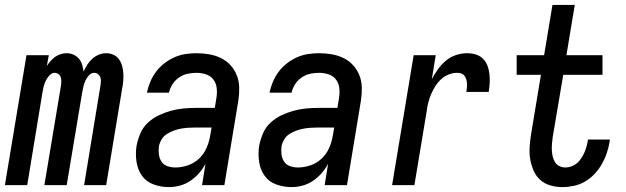

<svg xmlns="http://www.w3.org/2000/svg" viewBox="-33 -755 2553 783"><path d="M-13 0 75 -530H166L158 -486Q165 -497 173.5 -506.5Q182 -516 192.5 -523.5Q203 -531 215 -534.5Q227 -538 239 -538Q239 -538 239 -538Q239 -538 239 -538Q254 -538 267 -532Q280 -526 289 -515.5Q298 -505 302 -491Q306 -477 308 -463Q314 -477 322.5 -490.5Q331 -504 343 -515Q355 -526 370 -532Q385 -538 400 -538Q416 -538 430 -531.5Q444 -525 452.5 -513Q461 -501 465 -486Q469 -471 470 -455.5Q471 -440 469.5 -424Q468 -408 465 -393L400 0H310L377 -408Q378 -416 378.5 -424.5Q379 -433 376 -440.5Q373 -448 366.5 -453Q360 -458 351 -458Q339 -458 329.5 -447.5Q320 -437 315 -425.5Q310 -414 307 -402Q304 -390 302 -377L239 0H148L216 -408Q217 -416 217 -424.5Q217 -433 214.5 -440.5Q212 -448 205 -453Q198 -458 190 -458Q178 -458 168.5 -447.5Q159 -437 153.5 -425.5Q148 -414 145 -402Q142 -390 140 -377L78 0Z M656 8Q623 8 593 -3Q563 -14 545.5 -39Q528 -64 523.5 -96.5Q519 -129 524 -161Q529 -186 539.5 -211Q550 -236 570 -254.5Q590 -273 614 -284.5Q638 -296 663.5 -303Q689 -310 714 -312.5Q739 -315 765 -315H843L850 -358Q853 -378 850.5 -397.5Q848 -417 836.5 -431.5Q825 -446 806.5 -452Q788 -458 768 -458Q750 -458 731.5 -454Q713 -450 697 -439Q681 -428 670.5 -411.5Q660 -395 656 -377H566Q571 -400 580 -421.5Q589 -443 603.5 -462.5Q618 -482 637.5 -497Q657 -512 678.5 -521.5Q700 -531 723 -534.5Q746 -538 768 -538Q795 -538 820.5 -533.5Q846 -529 868.5 -518Q891 -507 907.5 -488.5Q924 -470 933 -447Q942 -424 942.5 -397.5Q943 -371 939 -345L882 0H791L805 -87Q794 -66 778 -48Q762 -30 742.5 -17Q723 -4 700.5 2Q678 8 656 8ZM682 -72Q707 -72 732.5 -80.5Q758 -89 778 -107.5Q798 -126 809 -151Q820 -176 824 -201L830 -235H765Q750 -235 735 -234Q720 -233 705.5 -230.5Q691 -228 676 -222.5Q661 -217 647.5 -208.5Q634 -200 626 -186.5Q618 -173 615 -158Q613 -142 615 -125.5Q617 -109 625.5 -96Q634 -83 649.5 -77.5Q665 -72 682 -72Z M1156 8Q1123 8 1093 -3Q1063 -14 1045.5 -39Q1028 -64 1023.5 -96.5Q1019 -129 1024 -161Q1029 -186 1039.5 -211Q1050 -236 1070 -254.5Q1090 -273 1114 -284.5Q1138 -296 1163.5 -303Q1189 -310 1214 -312.5Q1239 -315 1265 -315H1343L1350 -358Q1353 -378 1350.5 -397.5Q1348 -417 1336.5 -431.5Q1325 -446 1306.5 -452Q1288 -458 1268 -458Q1250 -458 1231.5 -454Q1213 -450 1197 -439Q1181 -428 1170.5 -411.5Q1160 -395 1156 -377H1066Q1071 -400 1080 -421.5Q1089 -443 1103.5 -462.5Q1118 -482 1137.5 -497Q1157 -512 1178.5 -521.5Q1200 -531 1223 -534.5Q1246 -538 1268 -538Q1295 -538 1320.5 -533.5Q1346 -529 1368.5 -518Q1391 -507 1407.5 -488.5Q1424 -470 1433 -447Q1442 -424 1442.5 -397.5Q1443 -371 1439 -345L1382 0H1291L1305 -87Q1294 -66 1278 -48Q1262 -30 1242.5 -17Q1223 -4 1200.5 2Q1178 8 1156 8ZM1182 -72Q1207 -72 1232.5 -80.5Q1258 -89 1278 -107.5Q1298 -126 1309 -151Q1320 -176 1324 -201L1330 -235H1265Q1250 -235 1235 -234Q1220 -233 1205.5 -230.5Q1191 -228 1176 -222.5Q1161 -217 1147.5 -208.5Q1134 -200 1126 -186.5Q1118 -173 1115 -158Q1113 -142 1115 -125.5Q1117 -109 1125.5 -96Q1134 -83 1149.5 -77.5Q1165 -72 1182 -72Z M1566 0 1654 -530H1744L1728 -432Q1739 -453 1753 -472.5Q1767 -492 1785.5 -507.5Q1804 -523 1826.5 -530.5Q1849 -538 1872 -538Q1890 -538 1907 -533Q1924 -528 1936.5 -515.5Q1949 -503 1955 -487Q1961 -471 1963 -453Q1965 -435 1964 -416.5Q1963 -398 1960 -380H1869Q1870 -389 1871 -397.5Q1872 -406 1871.5 -414.5Q1871 -423 1868.5 -431Q1866 -439 1861.5 -445.5Q1857 -452 1849 -455Q1841 -458 1833 -458Q1815 -458 1797.5 -451.5Q1780 -445 1766 -432Q1752 -419 1742 -403Q1732 -387 1725 -370.5Q1718 -354 1713.5 -336.5Q1709 -319 1707 -301L1657 0Z M2260 8Q2235 8 2211 1Q2187 -6 2169.5 -22Q2152 -38 2142.5 -60.5Q2133 -83 2129 -107.5Q2125 -132 2127 -157.5Q2129 -183 2133 -209L2173 -450H2074V-530H2186L2220 -735H2311L2277 -530H2424V-450H2264L2221 -196Q2219 -182 2218 -169Q2217 -156 2217.5 -142.5Q2218 -129 2221 -116.5Q2224 -104 2230.5 -93.5Q2237 -83 2248.5 -77.5Q2260 -72 2273 -72Q2286 -72 2298 -76.5Q2310 -81 2320 -89.5Q2330 -98 2337.5 -109.5Q2345 -121 2350 -132.5Q2355 -144 2358.5 -156Q2362 -168 2364 -181Q2364 -182 2364 -183.5Q2364 -185 2365 -186H2454Q2454 -184 2453.5 -181.5Q2453 -179 2453 -177Q2449 -153 2441.5 -130.5Q2434 -108 2421.5 -86Q2409 -64 2391.5 -45.5Q2374 -27 2352.5 -14.5Q2331 -2 2307 3Q2283 8 2260 8Z"/></svg>

Font: Iosevka Curly Medium Oblique
Style: Regular
Weight: 500
Italic angle: -9°
Monospace: yes
Designer: Belleve Invis
Foundry: Belleve Invis
Version: Version 11.1.0; ttfautohint (v1.8.3)